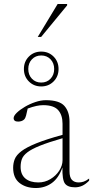

<svg xmlns="http://www.w3.org/2000/svg" viewBox="-20 -934 468 964"><path d="M357 6.5Q320 6.5 306 -12.5Q292 -31.5 293.5 -93.5Q274.5 -39.5 239.8 -14.8Q205 10 160 10Q110.5 10 78.2 -15.2Q46 -40.5 46 -91.5Q46 -115 54.2 -135.5Q62.5 -156 87.8 -175.2Q113 -194.5 162.5 -214.5Q212 -234.5 294 -257V-312.5Q294 -356.5 272 -381.2Q250 -406 196.5 -406Q181 -406 162.2 -402Q143.5 -398 119 -389Q114.5 -368 111 -354.2Q107.5 -340.5 101 -334Q96 -329 87.8 -326.2Q79.5 -323.5 71 -323.5Q48.5 -323.5 48.5 -341Q48.5 -352.5 64.2 -367.8Q80 -383 104.5 -397.5Q129 -412 157.2 -421.5Q185.5 -431 210 -431Q278 -431 303.5 -402Q329 -373 329 -323.5V-74.5Q329 -43.5 341.2 -30.8Q353.5 -18 375 -18Q387.5 -18 399.8 -22Q412 -26 427.5 -37.5V-27Q410 -9 392.8 -1.2Q375.5 6.5 357 6.5ZM83.5 -96Q83.5 -58 107.2 -38Q131 -18 172.5 -18Q205.5 -18 233.2 -34.8Q261 -51.5 277.5 -77.2Q294 -103 294 -129.5V-240Q223 -219.5 180.8 -202.5Q138.5 -185.5 117.5 -169.2Q96.5 -153 90 -135.5Q83.5 -118 83.5 -96ZM187 -675Q224 -675 249 -650Q274 -625 274 -587.5Q274 -550 249 -525Q224 -500 187 -500Q150 -500 125 -525Q100 -550 100 -587.5Q100 -625 125 -650Q150 -675 187 -675ZM187 -519.5Q215.5 -519.5 233.8 -538.8Q252 -558 252 -587.5Q252 -617 233.8 -636.2Q215.5 -655.5 187 -655.5Q158.5 -655.5 140.2 -636.2Q122 -617 122 -587.5Q122 -558 140.2 -538.8Q158.5 -519.5 187 -519.5ZM169.5 -748.5 269.5 -914H317V-907L186.5 -748.5Z"/></svg>

Font: Newsreader Text ExtraLight
Style: Regular
Weight: 275
Designer: Hugues Gentile
Foundry: Production Type
Version: Version 1.001